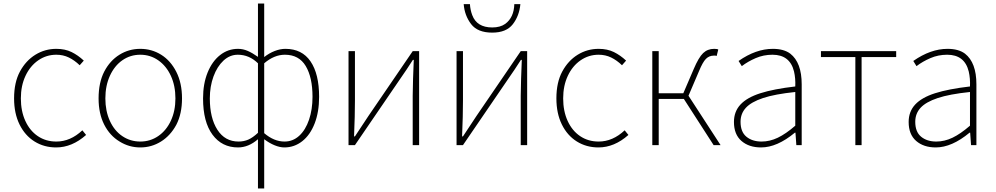

<svg xmlns="http://www.w3.org/2000/svg" viewBox="-20 -814 5587 1077"><path d="M59 -262Q59 -352 92 -413Q125 -474 178.5 -507Q232 -540 296 -540Q345 -540 381.5 -522Q418 -504 450 -474L427 -448Q398 -476 366 -491.5Q334 -507 296 -507Q240 -507 194.5 -475.5Q149 -444 123 -388.5Q97 -333 97 -262Q97 -191 122 -136Q147 -81 192 -50.5Q237 -20 296 -20Q375 -20 442 -83L463 -57Q384 13 295 13Q227 13 173.5 -20.5Q120 -54 89.5 -116Q59 -178 59 -262Z M651 -20Q596 -53 564.5 -115Q533 -177 533 -262Q533 -351 565 -413Q597 -474 650 -507Q703 -540 767 -540Q831 -540 884 -507Q937 -474 969 -411Q1001 -348 1001 -262Q1001 -176 969 -114Q936 -53 883 -20Q830 13 767 13Q704 13 651 -20ZM964 -262Q964 -333 938.5 -388.5Q913 -444 868 -475.5Q823 -507 767 -507Q711 -507 666.5 -476Q622 -445 596.5 -389Q571 -333 571 -262Q571 -192 596 -136.5Q621 -81 666 -50.5Q711 -20 767 -20Q823 -20 868 -51Q913 -82 938.5 -137Q964 -192 964 -262Z M1427 46V-33Q1374 13 1315 13Q1225 13 1172 -58.5Q1119 -130 1119 -262Q1119 -344 1144.5 -407Q1170 -470 1214.5 -505Q1259 -540 1315 -540Q1343 -540 1369.5 -528.5Q1396 -517 1427 -495V-573V-794H1462V-573V-494Q1490 -516 1521 -528Q1552 -540 1581 -540Q1674 -540 1722 -469.5Q1770 -399 1770 -271Q1770 -186 1745 -121.5Q1720 -57 1675.5 -22Q1631 13 1575 13Q1550 13 1520.5 1Q1491 -11 1462 -33V46V243H1427ZM1427 -69V-459Q1378 -507 1314 -507Q1269 -507 1233.5 -474Q1198 -441 1177.5 -385Q1157 -329 1157 -262Q1157 -152 1199.5 -86Q1242 -20 1318 -20Q1348 -20 1373 -31Q1398 -42 1427 -69ZM1733 -271Q1733 -380 1695 -443.5Q1657 -507 1578 -507Q1518 -507 1462 -459V-67Q1517 -20 1576 -20Q1623 -20 1658.5 -52.5Q1694 -85 1713.5 -142.5Q1733 -200 1733 -271Z M1935 -527H1971V-249Q1971 -167 1966 -49H1971Q2003 -96 2047 -164L2295 -527H2331V0H2295V-277Q2295 -303 2297 -373L2301 -478H2296Q2263 -426 2219 -363L1971 0H1935Z M2541 -527H2577V-249Q2577 -167 2572 -49H2577Q2609 -96 2653 -164L2901 -527H2937V0H2901V-277Q2901 -303 2903 -373L2907 -478H2902Q2869 -426 2825 -363L2577 0H2541ZM2581 -791H2616Q2618 -758 2629 -729Q2655 -660 2741 -660Q2786 -660 2814 -680Q2863 -716 2865 -791H2899Q2893 -725 2856.5 -678Q2820 -631 2741 -631Q2659 -631 2622.5 -679Q2586 -727 2581 -791Z M3101 -262Q3101 -352 3134 -413Q3167 -474 3220.5 -507Q3274 -540 3338 -540Q3387 -540 3423.5 -522Q3460 -504 3492 -474L3469 -448Q3440 -476 3408 -491.5Q3376 -507 3338 -507Q3282 -507 3236.5 -475.5Q3191 -444 3165 -388.5Q3139 -333 3139 -262Q3139 -191 3164 -136Q3189 -81 3234 -50.5Q3279 -20 3338 -20Q3417 -20 3484 -83L3505 -57Q3426 13 3337 13Q3269 13 3215.5 -20.5Q3162 -54 3131.5 -116Q3101 -178 3101 -262Z M3639 -527H3675V-291H3813L3871 -426Q3899 -492 3924 -516Q3949 -540 3986 -540Q4004 -540 4009 -536L4000 -500Q3994 -502 3993 -502H3984Q3958 -502 3940 -484Q3922 -466 3901 -415L3842 -277L4022 0H3983L3816 -259H3675V0H3639Z M4097 -130Q4097 -188 4133.5 -227.5Q4170 -267 4245 -291Q4320 -315 4441 -329Q4443 -374 4434 -413Q4411 -507 4313 -507Q4263 -507 4219 -488Q4175 -469 4141 -443L4123 -472Q4220 -540 4315 -540Q4377 -540 4413 -513Q4477 -463 4477 -341V0H4447L4442 -70H4439Q4339 13 4249 13Q4181 13 4139 -23.5Q4097 -60 4097 -130ZM4441 -109V-298Q4326 -286 4260 -264Q4194 -242 4164 -209.5Q4134 -177 4134 -131Q4134 -74 4167 -47Q4200 -20 4252 -20Q4298 -20 4343 -41.5Q4388 -63 4441 -109Z M4778 -494H4585V-527H5007V-494H4813V0H4778Z M5077 -130Q5077 -188 5113.5 -227.5Q5150 -267 5225 -291Q5300 -315 5421 -329Q5423 -374 5414 -413Q5391 -507 5293 -507Q5243 -507 5199 -488Q5155 -469 5121 -443L5103 -472Q5200 -540 5295 -540Q5357 -540 5393 -513Q5457 -463 5457 -341V0H5427L5422 -70H5419Q5319 13 5229 13Q5161 13 5119 -23.5Q5077 -60 5077 -130ZM5421 -109V-298Q5306 -286 5240 -264Q5174 -242 5144 -209.5Q5114 -177 5114 -131Q5114 -74 5147 -47Q5180 -20 5232 -20Q5278 -20 5323 -41.5Q5368 -63 5421 -109Z"/></svg>

Font: Merged Yaku Han JP Thin
Style: Regular
Weight: 250
Designer: Ryoko NISHIZUKA 西塚涼子 (kana, bopomofo & ideographs); Paul D. Hunt (Latin, Greek & Cyrillic); Sandoll Communications 산돌커뮤니
Foundry: Adobe
Version: Version 2.004